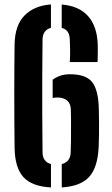

<svg xmlns="http://www.w3.org/2000/svg" viewBox="-20 -828 499 857"><path d="M45.1 -170.8Q44.5 -227.2 44.1 -288.7Q43.7 -350.3 43.7 -411.5Q43.7 -472.8 44.1 -528.7Q44.4 -584.6 45.1 -629.6Q46.5 -715.4 89.7 -759.1Q132.9 -802.8 207.4 -808.2V-703.9Q189.3 -698.9 179.8 -685.9Q170.2 -672.9 169.9 -652.2Q168.9 -575.9 168.6 -491.6Q168.3 -407.3 168.6 -320.3Q168.9 -233.3 169.9 -148.3Q169.9 -127.1 179.6 -113.8Q189.3 -100.6 207.5 -95.7V8.6Q121.7 4.1 83.9 -38.1Q46.1 -80.2 45.1 -170.8ZM215 -390.4V-472Q229.6 -483.3 249.1 -490Q268.6 -496.6 292 -496.6Q364.8 -496.6 392.2 -460.4Q419.6 -424.1 421.1 -340Q421.8 -308.4 422.1 -279.5Q422.3 -250.6 421.9 -223.8Q421.5 -196.9 420.3 -170.8Q416.1 -80.8 378.1 -38.7Q340.2 3.5 255.6 8.6V-95.7Q274.9 -100.5 284.9 -113.7Q295 -126.9 295.5 -148.3Q296.5 -174.6 296.8 -199.6Q297 -224.7 297 -248.4Q297 -272.2 297 -294.3Q296.9 -316.4 296.3 -337.5Q295.8 -365.2 280 -379Q264.2 -392.8 235.5 -392.8Q230.1 -392.8 225 -392.2Q219.9 -391.6 215 -390.4ZM291.5 -551Q292.5 -567.2 292.8 -581.3Q293 -595.5 292.8 -612.1Q292.5 -628.8 291.5 -652.2Q290.9 -672.7 282.4 -685.7Q274 -698.6 255.4 -703.5V-807.8Q331.8 -801.7 372.5 -756.8Q413.2 -711.8 416.3 -629.6Q416.5 -619.2 416.5 -605.3Q416.5 -591.5 416.2 -577.3Q416 -563.1 415.5 -551Z"/></svg>

Font: Big Shoulders Stencil Display SC Thin
Style: Regular
Weight: 100
Designer: Patric King
Foundry: XO Type Co
Version: Version 2.001